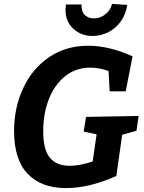

<svg xmlns="http://www.w3.org/2000/svg" viewBox="-20 -950 739 982"><path d="M689 -357 678 -281 605 -261 575 -50Q437 12 317 12Q192 12 122 -60.5Q52 -133 52 -280Q52 -399 98.5 -499Q145 -599 231 -657.5Q317 -716 431 -716Q538 -716 658 -662L623 -483H541L535 -587Q487 -604 442 -604Q368 -604 313.5 -560.5Q259 -517 230 -443Q201 -369 201 -279Q201 -185 235 -143.5Q269 -102 337 -102Q386 -102 454 -124L474 -263L408 -277L420 -352ZM315 -901Q315 -909 317 -927H397Q396 -890 414 -873Q432 -856 461 -856Q492 -856 518.5 -876.5Q545 -897 553 -930L631 -925Q623 -874 596 -838Q569 -802 531 -784Q493 -766 453 -766Q396 -766 355.5 -802.5Q315 -839 315 -901Z"/></svg>

Font: Bitter Pro
Style: Bold Italic
Weight: 700
Italic angle: -9°
Designer: Sol Matas, and Bitter project Authors
Foundry: Sol Matas
Version: Version 1.010